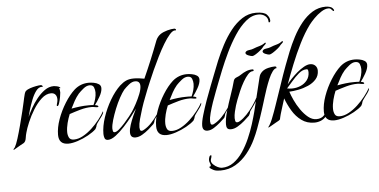

<svg xmlns="http://www.w3.org/2000/svg" viewBox="-85 -806 2309 1170"><g transform="rotate(-5 1069.0 -221.5)"><path d="M-25 13Q-27 13 -27 12Q-27 8 -23.5 4.5Q-20 1 -18 -2Q-9 -17 2.5 -53.5Q14 -90 25.5 -134Q37 -178 46.5 -216.5Q56 -255 60 -275Q62 -283 64.5 -296Q67 -309 71 -322Q75 -335 80 -339Q89 -347 107 -353Q125 -359 143.5 -362.5Q162 -366 174 -366Q176 -366 179 -364Q182 -362 183 -360L184 -357Q183 -354 181 -354.5Q179 -355 177 -355Q158 -355 142 -333.5Q126 -312 114 -281Q102 -250 93.5 -221.5Q85 -193 82 -179Q92 -202 108.5 -231.5Q125 -261 147 -288.5Q169 -316 195 -334.5Q221 -353 250 -353Q254 -353 263.5 -351.5Q273 -350 281.5 -346.5Q290 -343 290 -338L289 -337H288L282 -339Q285 -332 286 -325Q287 -318 287 -311Q287 -305 283.5 -285Q280 -265 274.5 -247.5Q269 -230 263 -230Q259 -230 259 -233Q259 -238 262.5 -249.5Q266 -261 266 -271Q266 -289 257 -300Q248 -311 230 -311Q200 -311 172 -285.5Q144 -260 121 -222.5Q98 -185 82 -147Q66 -109 60 -85Q56 -72 53 -51.5Q50 -31 38 -23Q35 -22 19.5 -13Q4 -4 -10.5 4.5Q-25 13 -25 13Z M309 4Q251 4 251 -55Q251 -99 269 -149.5Q287 -200 316 -246.5Q345 -293 377 -322Q415 -355 466 -355Q478 -355 495.5 -352Q513 -349 526 -340.5Q539 -332 539 -316Q539 -293 522 -263.5Q505 -234 491 -216Q496 -215 503.5 -213Q511 -211 511 -205Q511 -202 506 -202Q497 -202 488 -204Q479 -206 470 -206Q436 -206 400.5 -196Q365 -186 333 -175Q323 -151 315.5 -122Q308 -93 308 -67Q308 -48 315.5 -33Q323 -18 345 -18Q372 -18 400.5 -33.5Q429 -49 455.5 -73.5Q482 -98 503 -125Q524 -152 536 -174Q537 -173 537 -170Q537 -161 526 -145.5Q515 -130 503.5 -115Q492 -100 490 -93Q489 -86 486.5 -81Q484 -76 481 -70Q464 -53 432.5 -35.5Q401 -18 367.5 -7Q334 4 309 4ZM347 -207Q373 -212 398.5 -215Q424 -218 450 -218Q458 -218 466 -218Q474 -218 482 -217Q490 -234 495.5 -254Q501 -274 501 -293Q501 -308 495 -323.5Q489 -339 469 -339Q450 -339 430.5 -323Q411 -307 399 -294Q383 -275 370.5 -252.5Q358 -230 347 -207Z M552 2Q536 2 531.5 -10.5Q527 -23 527 -36Q527 -83 545 -137Q563 -191 592 -240.5Q621 -290 655 -322Q675 -340 694 -348.5Q713 -357 741 -357Q757 -357 773 -355Q789 -353 805 -350Q855 -461 898 -575Q907 -598 928 -613Q945 -624 970 -631Q995 -638 1014 -638Q1016 -638 1019 -636Q1022 -634 1023 -632V-629Q1022 -626 1020 -626.5Q1018 -627 1016 -627Q1002 -627 983.5 -606Q965 -585 944.5 -551Q924 -517 904 -476.5Q884 -436 866.5 -397.5Q849 -359 836.5 -328.5Q824 -298 818 -284Q811 -265 799 -235Q787 -205 776 -171Q765 -137 757 -107Q749 -77 749 -57Q749 -51 751 -43Q753 -35 761 -35Q766 -35 769.5 -37Q773 -39 777 -41Q800 -54 821.5 -76.5Q843 -99 861 -125.5Q879 -152 890 -174Q892 -173 892 -170Q892 -163 880.5 -145.5Q869 -128 857.5 -112.5Q846 -97 845 -93Q844 -86 842 -81.5Q840 -77 836 -70Q823 -57 803 -40Q783 -23 761.5 -10.5Q740 2 720 2Q689 2 689 -31Q689 -51 697.5 -77Q706 -103 717.5 -129Q729 -155 738 -173Q727 -157 704.5 -128Q682 -99 654.5 -69Q627 -39 600 -18.5Q573 2 552 2ZM596 -41Q607 -41 623.5 -55Q640 -69 658.5 -89.5Q677 -110 691.5 -128.5Q706 -147 712 -156Q724 -174 739 -202Q754 -230 765.5 -259Q777 -288 777 -308Q777 -339 747 -339Q728 -339 708.5 -323Q689 -307 677 -294Q664 -278 647.5 -248Q631 -218 617 -183Q603 -148 593.5 -116Q584 -84 584 -63Q584 -57 586 -49Q588 -41 596 -41Z M909 4Q851 4 851 -55Q851 -99 869 -149.5Q887 -200 916 -246.5Q945 -293 977 -322Q1015 -355 1066 -355Q1078 -355 1095.5 -352Q1113 -349 1126 -340.5Q1139 -332 1139 -316Q1139 -293 1122 -263.5Q1105 -234 1091 -216Q1096 -215 1103.5 -213Q1111 -211 1111 -205Q1111 -202 1106 -202Q1097 -202 1088 -204Q1079 -206 1070 -206Q1036 -206 1000.5 -196Q965 -186 933 -175Q923 -151 915.5 -122Q908 -93 908 -67Q908 -48 915.5 -33Q923 -18 945 -18Q972 -18 1000.5 -33.5Q1029 -49 1055.5 -73.5Q1082 -98 1103 -125Q1124 -152 1136 -174Q1137 -173 1137 -170Q1137 -161 1126 -145.5Q1115 -130 1103.5 -115Q1092 -100 1090 -93Q1089 -86 1086.5 -81Q1084 -76 1081 -70Q1064 -53 1032.5 -35.5Q1001 -18 967.5 -7Q934 4 909 4ZM947 -207Q973 -212 998.5 -215Q1024 -218 1050 -218Q1058 -218 1066 -218Q1074 -218 1082 -217Q1090 -234 1095.5 -254Q1101 -274 1101 -293Q1101 -308 1095 -323.5Q1089 -339 1069 -339Q1050 -339 1030.5 -323Q1011 -307 999 -294Q983 -275 970.5 -252.5Q958 -230 947 -207Z M1161 -1Q1131 -1 1131 -34Q1131 -57 1143 -98Q1155 -139 1171.5 -185.5Q1188 -232 1204.5 -273.5Q1221 -315 1230 -339Q1243 -374 1262 -420Q1281 -466 1306 -513.5Q1331 -561 1362.5 -601Q1394 -641 1432.5 -666Q1471 -691 1517 -691Q1567 -691 1583.5 -673Q1600 -655 1600 -636Q1600 -628 1594.5 -626Q1589 -624 1589 -631Q1589 -652 1572.5 -665.5Q1556 -679 1532 -679Q1491 -679 1454 -648Q1417 -617 1385 -568Q1353 -519 1327 -464.5Q1301 -410 1281.5 -361.5Q1262 -313 1251 -284Q1244 -265 1232 -234.5Q1220 -204 1208.5 -170.5Q1197 -137 1189 -106.5Q1181 -76 1181 -57Q1181 -51 1183 -43Q1185 -35 1193 -35Q1198 -35 1201.5 -37Q1205 -39 1209 -41Q1232 -54 1253.5 -76.5Q1275 -99 1293 -125.5Q1311 -152 1323 -174Q1324 -173 1324 -170Q1324 -162 1312.5 -145Q1301 -128 1289.5 -112.5Q1278 -97 1277 -93Q1276 -86 1274 -81.5Q1272 -77 1269 -70Q1257 -58 1238.5 -42Q1220 -26 1200 -13.5Q1180 -1 1161 -1Z M1473 -430Q1465 -430 1448.5 -436.5Q1432 -443 1432 -453Q1432 -454 1432.5 -454.5Q1433 -455 1433 -456Q1438 -466 1455.5 -468Q1473 -470 1482 -474Q1502 -482 1521 -487Q1540 -492 1557 -505Q1561 -503 1561 -501Q1561 -497 1552.5 -490Q1544 -483 1541 -478Q1537 -472 1523.5 -460.5Q1510 -449 1495 -439.5Q1480 -430 1473 -430ZM1304 3Q1288 3 1282 -5Q1276 -13 1276 -28Q1276 -61 1289.5 -108Q1303 -155 1320 -203.5Q1337 -252 1347 -290Q1351 -304 1366.5 -309.5Q1382 -315 1393 -323Q1409 -334 1427 -341.5Q1445 -349 1465 -349Q1470 -349 1471.5 -347Q1473 -345 1473 -344Q1473 -338 1466 -338Q1452 -338 1437 -321.5Q1422 -305 1407 -279Q1392 -253 1380 -225Q1368 -197 1359 -173.5Q1350 -150 1347 -139Q1342 -123 1337 -101.5Q1332 -80 1332 -62Q1332 -55 1334 -45.5Q1336 -36 1346 -36Q1353 -36 1361 -41Q1383 -54 1404.5 -76.5Q1426 -99 1444.5 -125.5Q1463 -152 1474 -174Q1476 -173 1476 -170Q1476 -164 1469 -152.5Q1462 -141 1453 -128Q1444 -115 1436.5 -105Q1429 -95 1429 -93Q1428 -85 1426 -81.5Q1424 -78 1420 -70Q1408 -58 1388 -40.5Q1368 -23 1346 -10Q1324 3 1304 3Z M1577 -430Q1569 -430 1553 -436.5Q1537 -443 1537 -453Q1537 -455 1538 -456Q1543 -466 1560 -468Q1577 -470 1587 -474Q1606 -482 1625.5 -487Q1645 -492 1661 -505Q1663 -504 1664.5 -503.5Q1666 -503 1666 -501Q1666 -497 1657.5 -490Q1649 -483 1646 -478Q1642 -472 1628 -460.5Q1614 -449 1599 -439.5Q1584 -430 1577 -430ZM1218 248Q1208 248 1196.5 246.5Q1185 245 1177 241Q1173 239 1163 233Q1153 227 1153 222Q1153 217 1157.5 217.5Q1162 218 1162 212Q1162 205 1158 196.5Q1154 188 1154 178Q1154 172 1157.5 161Q1161 150 1169 150Q1171 150 1171 154Q1171 161 1168 168.5Q1165 176 1165 184Q1165 195 1176.5 206.5Q1188 218 1203 225Q1218 232 1228 232Q1268 232 1300 209Q1332 186 1357 149Q1382 112 1401 68.5Q1420 25 1433 -16.5Q1446 -58 1454 -89Q1467 -140 1479 -191.5Q1491 -243 1504 -294Q1507 -307 1511.5 -315Q1516 -323 1526 -332Q1540 -344 1562.5 -349.5Q1585 -355 1603 -355Q1605 -355 1608.5 -354Q1612 -353 1612 -350Q1612 -346 1613.5 -345Q1615 -344 1613 -344Q1601 -344 1588 -326.5Q1575 -309 1563.5 -282Q1552 -255 1542 -226Q1532 -197 1525 -173.5Q1518 -150 1515 -141Q1508 -119 1501 -96.5Q1494 -74 1486 -51Q1475 -19 1463 13.5Q1451 46 1436 77Q1416 120 1384.5 159.5Q1353 199 1311.5 223.5Q1270 248 1218 248Z M1533 13Q1532 13 1532 12Q1532 8 1535.5 4.5Q1539 1 1540 -2Q1548 -15 1557 -36.5Q1566 -58 1574 -81Q1582 -104 1587 -118Q1608 -177 1628 -237.5Q1648 -298 1670 -357Q1683 -392 1700.5 -436Q1718 -480 1741.5 -525Q1765 -570 1795 -607.5Q1825 -645 1862 -668Q1899 -691 1945 -691Q1956 -691 1969.5 -687Q1983 -683 1989 -673Q1993 -669 1993 -664Q1993 -660 1990 -660Q1983 -663 1977 -671Q1971 -679 1959 -679Q1939 -679 1915 -663.5Q1891 -648 1870.5 -627Q1850 -606 1838 -590Q1804 -544 1773.5 -483Q1743 -422 1717.5 -358Q1692 -294 1672 -239Q1682 -253 1699.5 -271.5Q1717 -290 1738 -308Q1759 -326 1780.5 -338Q1802 -350 1819 -350Q1838 -350 1850 -338Q1862 -326 1862 -307Q1862 -276 1843 -254.5Q1824 -233 1794.5 -220Q1765 -207 1733.5 -201Q1702 -195 1678 -194Q1685 -172 1699 -141.5Q1713 -111 1733.5 -81.5Q1754 -52 1778 -32.5Q1802 -13 1828 -13Q1859 -13 1875.5 -32Q1892 -51 1908 -73Q1909 -73 1909 -70Q1909 -66 1907 -62Q1905 -58 1903 -55Q1899 -48 1895.5 -40.5Q1892 -33 1887 -26Q1874 -9 1854.5 -1Q1835 7 1814 7Q1769 7 1735.5 -17.5Q1702 -42 1679.5 -80Q1657 -118 1643 -156Q1636 -134 1629 -111.5Q1622 -89 1615 -66Q1614 -62 1612.5 -57Q1611 -52 1610 -47Q1609 -45 1609 -43Q1608 -35 1606.5 -31.5Q1605 -28 1597 -23Q1595 -22 1579 -13Q1563 -4 1548.5 4.5Q1534 13 1533 13ZM1696 -212Q1723 -212 1748 -222.5Q1773 -233 1789 -253.5Q1805 -274 1805 -303Q1805 -308 1803.5 -314.5Q1802 -321 1794 -321Q1770 -321 1746.5 -301Q1723 -281 1702 -256Q1681 -231 1666 -215Q1680 -212 1696 -212Z M1935 4Q1877 4 1877 -55Q1877 -99 1895 -149.5Q1913 -200 1942 -246.5Q1971 -293 2003 -322Q2041 -355 2092 -355Q2104 -355 2121.5 -352Q2139 -349 2152 -340.5Q2165 -332 2165 -316Q2165 -293 2148 -263.5Q2131 -234 2117 -216Q2122 -215 2129.5 -213Q2137 -211 2137 -205Q2137 -202 2132 -202Q2123 -202 2114 -204Q2105 -206 2096 -206Q2062 -206 2026.5 -196Q1991 -186 1959 -175Q1949 -151 1941.5 -122Q1934 -93 1934 -67Q1934 -48 1941.5 -33Q1949 -18 1971 -18Q1998 -18 2026.5 -33.5Q2055 -49 2081.5 -73.5Q2108 -98 2129 -125Q2150 -152 2162 -174Q2163 -173 2163 -170Q2163 -161 2152 -145.5Q2141 -130 2129.5 -115Q2118 -100 2116 -93Q2115 -86 2112.5 -81Q2110 -76 2107 -70Q2090 -53 2058.5 -35.5Q2027 -18 1993.5 -7Q1960 4 1935 4ZM1973 -207Q1999 -212 2024.5 -215Q2050 -218 2076 -218Q2084 -218 2092 -218Q2100 -218 2108 -217Q2116 -234 2121.5 -254Q2127 -274 2127 -293Q2127 -308 2121 -323.5Q2115 -339 2095 -339Q2076 -339 2056.5 -323Q2037 -307 2025 -294Q2009 -275 1996.5 -252.5Q1984 -230 1973 -207Z"/></g></svg>

Font: Beau Rivage
Style: Regular
Weight: 400
Designer: Robert E. Leuschke
Foundry: Robert E. Leuschke
Version: Version 1.010; ttfautohint (v1.8.3)